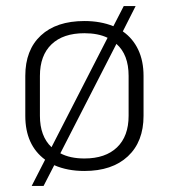

<svg xmlns="http://www.w3.org/2000/svg" viewBox="-20 -550 553 630"><path d="M451 -301V-170Q451 -85 399.5 -37Q348 11 257 11Q201 11 158 -8L123 60H84L128 -26Q63 -74 63 -170V-301Q63 -386 114 -433.5Q165 -481 257 -481Q310 -481 352 -464L386 -530H425L383 -447Q416 -424 433.5 -387Q451 -350 451 -301ZM149 -67 333 -426Q302 -441 257 -441Q187 -441 149 -404.5Q111 -368 111 -301V-170Q111 -103 149 -67ZM402 -301Q402 -371 362 -406L178 -47Q210 -30 257 -30Q326 -30 364 -66.5Q402 -103 402 -170Z"/></svg>

Font: KoHo Light
Style: Regular
Weight: 300
Version: Version 1.000; ttfautohint (v1.6)